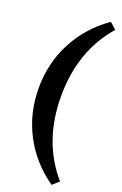

<svg xmlns="http://www.w3.org/2000/svg" viewBox="-177 -791 661 1040"><g transform="rotate(20 153.5 -271.0)"><path d="M270 199Q152 116 88.5 -5.5Q25 -127 25 -271Q25 -415 88.5 -536.5Q152 -658 270 -741L307 -708Q154 -533 154 -271Q154 -10 307 166Z"/></g></svg>

Font: Piazzolla SC
Style: Bold
Weight: 700
Designer: Juan Pablo del Peral
Foundry: Huerta Tipografica
Version: Version 1.330